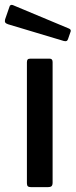

<svg xmlns="http://www.w3.org/2000/svg" viewBox="-41 -772 312 792"><path d="M176 -19Q176 -8 171.5 -4Q167 0 156 0H88Q78 0 74 -3.5Q70 -7 70 -16V-515Q70 -523 73 -526.5Q76 -530 84 -530H164Q176 -530 176 -516ZM12 -751 244 -654Q249 -652 250.5 -648Q252 -644 249 -638L240 -612Q238 -605 234 -603Q230 -601 222 -603L-8 -672Q-17 -675 -19.5 -679.5Q-22 -684 -20 -692L-2 -744Q-1 -749 3 -751Q7 -753 12 -751Z"/></svg>

Font: Libre Franklin Medium
Style: Regular
Weight: 500
Designer: Pablo Impallari, Rodrigo Fuenzalida
Foundry: Impallari Type
Version: Version 1.002; ttfautohint (v1.5)